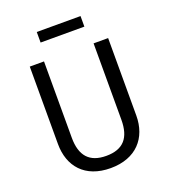

<svg xmlns="http://www.w3.org/2000/svg" viewBox="-165 -1047 1043 1179"><g transform="rotate(-20 356.5 -457.5)"><path d="M499 -859V-928H213V-859ZM612 -743H517V-244C517 -127 467 -67 355 -67C245 -67 193 -127 193 -244V-743H100V-237C100 -91 187 13 355 13C522 13 612 -91 612 -237Z"/></g></svg>

Font: Glow Sans SC Normal Book
Style: Regular
Weight: 500
Designer: Ryoko NISHIZUKA (kana, bopomofo & ideographs); Paul D. Hunt (Latin, Greek & Cyrillic); Sandoll Communications, Soo-young
Version: Version 0.93